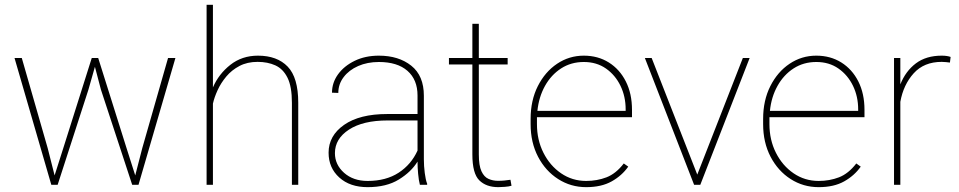

<svg xmlns="http://www.w3.org/2000/svg" viewBox="-20 -770 3996 800"><path d="M243.7 -152.8 362.3 -528.3H389.2L507.3 -152.8L543.5 -39.1L572.8 -152.8L680.2 -528.3H710.9L557.1 0H530.8L400.4 -397L375.5 -491.7L348.6 -397L220.2 0H193.8L40.5 -528.3H70.8L178.7 -152.8L207.5 -39.1Z M867.2 -750V-405.8Q891.1 -461.4 939.7 -499.8Q988.3 -538.1 1054.7 -538.1Q1134.8 -538.1 1178.7 -492.4Q1222.7 -446.8 1222.7 -341.8V0H1196.3V-341.8Q1196.3 -409.2 1178 -446Q1159.7 -482.9 1127.4 -497.6Q1095.2 -512.2 1053.2 -512.2Q1010.3 -512.2 977.8 -495.1Q945.3 -478 922.9 -451.2Q900.4 -424.3 886.7 -394.3Q873 -364.3 867.2 -338.4V0H840.8V-750Z M1729.5 0Q1724.6 -19 1722.2 -45.7Q1719.7 -72.3 1719.7 -96.7Q1693.4 -53.7 1641.8 -22Q1590.3 9.8 1511.7 9.8Q1438 9.8 1393.6 -30.5Q1349.1 -70.8 1349.1 -133.8Q1349.1 -204.6 1413.8 -249.8Q1478.5 -294.9 1593.3 -294.9H1719.7V-372.1Q1719.7 -438 1677.7 -474.9Q1635.7 -511.7 1558.6 -511.7Q1510.7 -511.7 1472.4 -494.9Q1434.1 -478 1411.9 -448.7Q1389.6 -419.4 1389.6 -382.8L1363.3 -383.8Q1363.3 -425.3 1388.4 -460.2Q1413.6 -495.1 1457.8 -516.6Q1502 -538.1 1558.6 -538.1Q1641.1 -538.1 1693.6 -496.3Q1746.1 -454.6 1746.1 -371.1V-106.4Q1746.1 -78.1 1749.8 -49.3Q1753.4 -20.5 1759.8 -4.4V0ZM1511.7 -16.1Q1588.4 -16.1 1640.9 -50.3Q1693.4 -84.5 1719.7 -142.6V-268.1H1594.7Q1492.7 -268.1 1434.1 -230Q1375.5 -191.9 1375.5 -131.8Q1375.5 -84 1413.6 -50Q1451.7 -16.1 1511.7 -16.1Z M2095.2 -528.3V-501.5H1975.1V-126.5Q1975.1 -80.1 1986.1 -56.4Q1997.1 -32.7 2015.4 -24.7Q2033.7 -16.6 2054.7 -16.6Q2069.8 -16.6 2081.5 -17.8Q2093.3 -19 2106.9 -21L2111.3 3.9Q2100.6 7.3 2083.5 8.5Q2066.4 9.8 2056.2 9.8Q2005.9 9.8 1977.1 -18.6Q1948.2 -46.9 1948.2 -126.5V-501.5H1850.6V-528.3H1948.2V-670.9H1975.1V-528.3Z M2422.4 9.8Q2358.4 9.8 2305.7 -23.9Q2252.9 -57.6 2221.9 -116.9Q2190.9 -176.3 2190.9 -252.9V-274.4Q2190.9 -351.6 2220.9 -411.1Q2251 -470.7 2301.3 -504.4Q2351.6 -538.1 2412.6 -538.1Q2471.2 -538.1 2516.6 -509.8Q2562 -481.4 2587.6 -430.7Q2613.3 -379.9 2613.3 -312.5V-281.7H2217.3Q2217.3 -278.3 2217.3 -274.4V-252.9Q2217.3 -187 2244.4 -133.3Q2271.5 -79.6 2317.9 -47.9Q2364.3 -16.1 2422.4 -16.1Q2467.8 -16.1 2507.1 -31.2Q2546.4 -46.4 2579.1 -88.9L2597.7 -75.7Q2571.3 -38.1 2528.6 -14.2Q2485.8 9.8 2422.4 9.8ZM2412.6 -511.7Q2359.4 -511.7 2317.9 -484.9Q2276.4 -458 2250.7 -411.9Q2225.1 -365.7 2219.2 -308.1H2586.9V-314.5Q2586.9 -367.7 2565.4 -412.4Q2543.9 -457 2504.9 -484.4Q2465.8 -511.7 2412.6 -511.7Z M2695.3 -528.3 2885.3 -42.5 3075.2 -528.3H3103.5L2897.9 0H2872.1L2667 -528.3Z M3391.1 9.8Q3327.1 9.8 3274.4 -23.9Q3221.7 -57.6 3190.7 -116.9Q3159.7 -176.3 3159.7 -252.9V-274.4Q3159.7 -351.6 3189.7 -411.1Q3219.7 -470.7 3270 -504.4Q3320.3 -538.1 3381.3 -538.1Q3439.9 -538.1 3485.4 -509.8Q3530.8 -481.4 3556.4 -430.7Q3582 -379.9 3582 -312.5V-281.7H3186Q3186 -278.3 3186 -274.4V-252.9Q3186 -187 3213.1 -133.3Q3240.2 -79.6 3286.6 -47.9Q3333 -16.1 3391.1 -16.1Q3436.5 -16.1 3475.8 -31.2Q3515.1 -46.4 3547.9 -88.9L3566.4 -75.7Q3540 -38.1 3497.3 -14.2Q3454.6 9.8 3391.1 9.8ZM3381.3 -511.7Q3328.1 -511.7 3286.6 -484.9Q3245.1 -458 3219.5 -411.9Q3193.8 -365.7 3188 -308.1H3555.7V-314.5Q3555.7 -367.7 3534.2 -412.4Q3512.7 -457 3473.6 -484.4Q3434.6 -511.7 3381.3 -511.7Z M3940.9 -532.7 3938 -509.3Q3930.2 -510.3 3921.6 -511.2Q3913.1 -512.2 3903.8 -512.2Q3830.1 -512.2 3787.1 -464.6Q3744.1 -417 3731.4 -345.7V0H3705.1V-528.3H3731.4V-418.5Q3753.4 -473.6 3796.1 -505.9Q3838.9 -538.1 3903.8 -538.1Q3916 -538.1 3925.3 -536.6Q3934.6 -535.2 3940.9 -532.7Z"/></svg>

Font: Vazirmatn UI FD Thin
Style: Regular
Weight: 100
Designer: Saber Rastikerdar
Foundry: Saber Rastikerdar
Version: Version 33.003